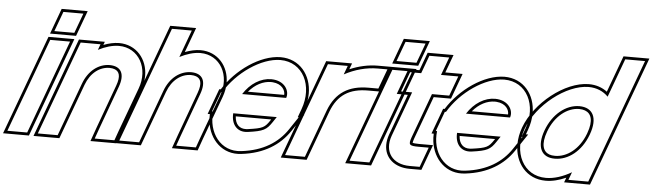

<svg xmlns="http://www.w3.org/2000/svg" viewBox="-70 -1064 4588 1350"><g transform="rotate(5 2224.0 -389.0)"><path d="M349.7 -677H279.7L331.3 -817H401.3H402.3H472.3L420.7 -677H350.7ZM230.2 -543 256.1 -613H396.1L370.2 -543L177.4 -20L151.6 50H11.6L37.4 -20ZM251 -657H434.6L501 -837H317.3ZM242.1 -633 -17.1 70H165.5L424.8 -633Z M596 -572.2C644.9 -597.6 695.3 -612.7 741.1 -613C882.1 -613 960.1 -472 905.2 -326L792.4 -20L767.2 51H628.2L653 -19L765.2 -326C799.5 -419 769.1 -472 689.4 -473C610.4 -473 539.5 -419 505.2 -326L479.4 -256L392.4 -20L366.6 50H226.6L252.4 -20L339.4 -256L365.2 -326L445.2 -543L471.1 -613H611.1ZM631.3 -610.1 639.8 -633H457.1L197.9 70H380.5L524 -319.1C556.1 -406.1 620.5 -453 689.3 -453C703.5 -452.8 715.6 -450.7 724.9 -447.2C757.1 -435.4 772.5 -403.5 746.4 -332.9L634.2 -25.8L599.9 71H781.3L811.2 -13.2L924 -319C936.7 -352.9 942.8 -387 942.9 -419.4C943.1 -535.8 863.6 -633 741 -633C705.2 -632.7 667.6 -624.1 631.3 -610.1Z M1367.4 -20 1342.2 51H1203.2L1228 -19L1340.2 -326C1374.5 -419 1344.1 -472 1264.4 -473C1185.4 -473 1114.5 -419 1080.2 -326L1054.4 -256L967.4 -20L941.6 50H801.6L827.4 -20L914.4 -256L940.2 -326L1076.3 -695L1102.1 -765H1242.1L1216.3 -695L1171 -572.2C1219.9 -597.6 1270.3 -612.7 1316.1 -613C1457.1 -613 1535.1 -472 1480.2 -326ZM1386.2 -13.2 1499 -319C1511.7 -352.9 1517.8 -387 1517.9 -419.4C1518.1 -535.8 1438.6 -633 1316 -633C1280.2 -632.7 1242.6 -624.1 1206.3 -610.1L1270.8 -785H1088.2L772.9 70H955.5L1099 -319.1C1131.1 -406.1 1195.5 -453 1264.3 -453C1278.5 -452.8 1290.6 -450.7 1299.9 -447.2C1332.1 -435.4 1347.5 -403.5 1321.4 -332.9L1209.2 -25.8L1174.9 71H1356.3Z M1633.5 -351H1944.4C1962.5 -400 1925.1 -472 1829.4 -473C1754.8 -473 1682.7 -428 1633.5 -351ZM1441.8 -211H1432.8L1458.6 -281L1484.4 -351H1492.2C1576.8 -494.4 1745.3 -612.1 1881.1 -613C2040.1 -613 2121.7 -452 2058.6 -281L2037.2 -223H2044.2L1984 -133C1919.6 -37 1816.6 31 1662.9 49C1516.7 68 1423.6 -63.3 1441.8 -211ZM1890.2 -211H1582.9C1577.5 -131 1622.7 -79.5 1694.8 -89H1695.8C1806.4 -104 1827.1 -117 1864.8 -173ZM1672.8 -371C1717.4 -424.5 1773.3 -453 1829.3 -453C1833 -453 1837 -452.8 1840.6 -452.5C1907 -447.1 1931.4 -402.9 1928.6 -371ZM1419.9 -191C1418.9 -170.4 1419.6 -154.2 1421.9 -136C1437.6 -12.8 1531 86.3 1665.4 68.8C1823.8 50.3 1933 -21 2000.7 -121.9L2081.7 -243H2065.9L2077.4 -274.1C2092.6 -315.4 2099.9 -356.4 2100 -395.2C2100.2 -525.8 2016.3 -633 1881 -633C1737.8 -632.1 1570 -514.1 1480.9 -371H1470.5L1404.1 -191ZM1852.8 -191 1848.2 -184.2C1813.3 -132.3 1801.6 -123.6 1694.5 -109H1693.5L1692.2 -108.8C1689.3 -108.5 1686.5 -108.2 1683.8 -108C1635.6 -105.4 1605.5 -135.4 1602.6 -191Z M2333.2 -550.9C2407.3 -591 2488.8 -613 2566.1 -613H2636.1L2584.4 -473H2514.4C2377.3 -473 2285 -417.6 2236 -287.5L2234 -282L2208.2 -212L2137.4 -20L2111.6 50H1971.6L1997.4 -20L2068.2 -212L2094 -282C2094.4 -283.2 2094.9 -284.5 2095.3 -285.7L2190.2 -543L2216.1 -613H2356.1ZM2369.1 -590.5 2384.8 -633H2202.1L2076.6 -292.7C2076.1 -291.3 2075.7 -290.1 2075.2 -288.9L1942.9 70H2125.5L2254.8 -280.5C2300.8 -402.9 2383.7 -453 2514.4 -453H2598.4L2664.8 -633H2566.1C2500.7 -633 2431.8 -617.5 2369.1 -590.5Z M2764.7 -677H2694.7L2746.3 -817H2816.3H2817.3H2887.3L2835.7 -677H2765.7ZM2645.2 -543 2671.1 -613H2811.1L2785.2 -543L2592.4 -20L2566.6 50H2426.6L2452.4 -20ZM2666 -657H2849.6L2916 -837H2732.3ZM2657.1 -633 2397.9 70H2580.5L2839.8 -633Z M2963.2 -467 2847.1 -152C2828.1 -98 2834.2 -90 2903.2 -90H2973.2L2921.6 50H2851.6C2730.6 50 2664.5 -34 2706.7 -151L2707.1 -152L2823.2 -467H2815.2H2745.2L2796.8 -607H2866.8H2874.8L2895.9 -664L2921.7 -734H3061.7L3035.9 -664L3014.8 -607H3066.8H3136.8L3085.2 -467H3015.2ZM2977.2 -447H3099.2L3165.5 -627H3043.5L3090.4 -754H2907.7L2860.9 -627H2782.9L2716.5 -447H2794.5L2687.9 -157.9C2678.6 -131.9 2674 -107.3 2673.9 -83.9C2673.8 9.7 2747.6 70 2851.6 70H2935.5L3001.9 -110H2903.2C2877.4 -110 2861.9 -112.2 2857.8 -113.8C2857.7 -117.9 2860.2 -129.1 2865.9 -145.2Z M3213.5 -351H3524.4C3542.5 -400 3505.1 -472 3409.4 -473C3334.8 -473 3262.7 -428 3213.5 -351ZM3021.8 -211H3012.8L3038.6 -281L3064.4 -351H3072.2C3156.8 -494.4 3325.3 -612.1 3461.1 -613C3620.1 -613 3701.7 -452 3638.6 -281L3617.2 -223H3624.2L3564 -133C3499.6 -37 3396.6 31 3242.9 49C3096.7 68 3003.6 -63.3 3021.8 -211ZM3470.2 -211H3162.9C3157.5 -131 3202.7 -79.5 3274.8 -89H3275.8C3386.4 -104 3407.1 -117 3444.8 -173ZM3252.8 -371C3297.4 -424.5 3353.3 -453 3409.3 -453C3413 -453 3417 -452.8 3420.6 -452.5C3487 -447.1 3511.4 -402.9 3508.6 -371ZM2999.9 -191C2998.9 -170.4 2999.6 -154.2 3001.9 -136C3017.6 -12.8 3111 86.3 3245.4 68.8C3403.8 50.3 3513 -21 3580.7 -121.9L3661.7 -243H3645.9L3657.4 -274.1C3672.6 -315.4 3679.9 -356.4 3680 -395.2C3680.2 -525.8 3596.3 -633 3461 -633C3317.8 -632.1 3150 -514.1 3060.9 -371H3050.5L2984.1 -191ZM3432.8 -191 3428.2 -184.2C3393.3 -132.3 3381.6 -123.6 3274.5 -109H3273.5L3272.2 -108.8C3269.3 -108.5 3266.5 -108.2 3263.8 -108C3215.6 -105.4 3185.5 -135.4 3182.6 -191Z M3634 -282C3697.1 -453 3898.7 -612 4056.1 -613C4113.6 -613 4161.1 -591.8 4195.3 -556.7L4269.9 -759L4295.7 -829H4435.7L4409.9 -759L4235.3 -285.6L4234 -282L4137.4 -20L4111.6 50H3971.6L3992 -5.5C3932.2 29.4 3869.3 50.4 3811.6 50C3652.6 50 3570.9 -111 3634 -282ZM3774 -282C3730.1 -163 3767.8 -89 3863.2 -90C3957.7 -90 4048.3 -160.8 4092 -276.6L4094 -282C4137.5 -400 4100.1 -472 4004.4 -473C3909.4 -473 3817.5 -400 3774 -282ZM3615.2 -288.9C3600 -247.6 3592.7 -206.6 3592.6 -167.8C3592.4 -37.2 3676.5 70 3811.5 70C3858.6 70.3 3907.6 57.5 3955.4 36L3942.9 70H4125.5L4464.4 -849H4281.8L4186.6 -591C4150.1 -618.4 4106.8 -633 4056 -633C3887.3 -631.9 3681 -467.1 3615.2 -288.9ZM3792.8 -275.1C3834.2 -387.5 3920.3 -453 4004.3 -453C4020.2 -452.8 4033.9 -450.4 4045 -446.3C4089.1 -430.2 4109.4 -381.5 4075.2 -288.9L4073.3 -283.6C4031.7 -173.5 3947.3 -110 3863.1 -110C3846.6 -109.8 3833 -112.1 3821.8 -116.2C3778.8 -132.1 3758.4 -182 3792.8 -275.1Z"/></g></svg>

Font: Nordica Plus
Style: NordicaClassicRgOblOl
Weight: 500
Version: Version 1.01